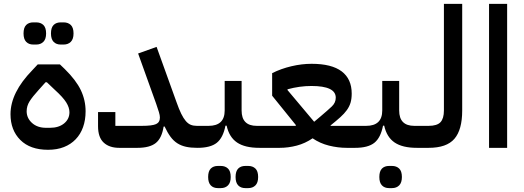

<svg xmlns="http://www.w3.org/2000/svg" viewBox="-20 -760 2696 987"><path d="M227 10Q135 10 84.5 -40.5Q34 -91 34 -173Q34 -284 146 -399L174 -429H288L313 -405Q371 -348 395.5 -296.5Q420 -245 420 -188Q420 -143 407 -106.5Q394 -70 369 -44Q344 -18 308.5 -4Q273 10 227 10ZM237 -103Q282 -103 309.5 -125.5Q337 -148 337 -183Q337 -207 320.5 -233.5Q304 -260 262 -298L221 -337H214L179 -298Q147 -263 132 -239Q117 -215 117 -188Q117 -153 144.5 -128Q172 -103 217 -103ZM292 -531Q269 -531 255.5 -545Q242 -559 242 -588Q242 -618 255.5 -631.5Q269 -645 292 -645H307Q330 -645 344 -631.5Q358 -618 358 -588Q358 -559 344 -545Q330 -531 307 -531ZM151 -531Q128 -531 114.5 -545Q101 -559 101 -588Q101 -618 114.5 -631.5Q128 -645 151 -645H166Q189 -645 203 -631.5Q217 -618 217 -588Q217 -559 203 -545Q189 -531 166 -531Z M593 0Q542 0 513 -27Q484 -54 484 -111V-184H573V-113H709Q762 -113 782 -122Q802 -131 802 -156Q802 -167 797 -183.5Q792 -200 783 -226L690 -485L785 -519L887 -236Q900 -199 911.5 -175.5Q923 -152 935 -138Q947 -124 960.5 -118.5Q974 -113 992 -113H1019V-24L994 0Q961 0 936 -5.5Q911 -11 891.5 -23.5Q872 -36 856.5 -57Q841 -78 826 -110L821 -109Q812 -50 781 -25Q750 0 686 0Z M995 -89 1019 -113H1052Q1135 -113 1135 -192V-344H1222V-192Q1222 -113 1300 -113H1338V-24L1313 0Q1239 0 1198.5 -27.5Q1158 -55 1145 -114H1139Q1127 -52 1094.5 -26Q1062 0 995 0ZM1241 207Q1218 207 1204.5 193Q1191 179 1191 150Q1191 120 1204.5 106.5Q1218 93 1241 93H1256Q1279 93 1293 106.5Q1307 120 1307 150Q1307 179 1293 193Q1279 207 1256 207ZM1100 207Q1077 207 1063.5 193Q1050 179 1050 150Q1050 120 1063.5 106.5Q1077 93 1100 93H1115Q1138 93 1152 106.5Q1166 120 1166 150Q1166 179 1152 193Q1138 207 1115 207Z M1314 -89 1338 -113H1500L1501 -117L1379 -268V-384Q1425 -407 1478 -419.5Q1531 -432 1582 -432Q1685 -432 1736.5 -393Q1788 -354 1788 -279Q1788 -252 1782 -232Q1776 -212 1763 -194Q1750 -176 1729.5 -157.5Q1709 -139 1679 -115L1680 -113H1829V-24L1805 0H1763Q1717 0 1671 -11.5Q1625 -23 1587 -49Q1549 -23 1505.5 -11.5Q1462 0 1417 0H1314ZM1458 -297 1595 -134 1627 -161Q1666 -194 1686 -213Q1706 -232 1706 -258Q1706 -318 1581 -318Q1520 -318 1458 -301Z M1805 -89 1829 -113H1862Q1945 -113 1945 -192V-344H2032V-192Q2032 -113 2110 -113H2148V-24L2123 0Q2049 0 2008.5 -27.5Q1968 -55 1955 -114H1949Q1937 -52 1904.5 -26Q1872 0 1805 0ZM1980 207Q1957 207 1943.5 193Q1930 179 1930 150Q1930 120 1943.5 106.5Q1957 93 1980 93H1995Q2018 93 2032 106.5Q2046 120 2046 150Q2046 179 2032 193Q2018 207 1995 207Z M2124 -89 2148 -113H2183Q2227 -113 2244.5 -132Q2262 -151 2262 -192V-740H2356V-192Q2356 -93 2316 -46.5Q2276 0 2183 0H2124Z M2494 -740H2587V0H2494Z"/></svg>

Font: IBM Plex Sans Arabic Medm
Style: Regular
Weight: 500
Designer: Mike Abbink, Paul van der Laan, Pieter van Rosmalen, Wael Morcos, Khajak Apelian
Foundry: Bold Monday
Version: Version 1.005